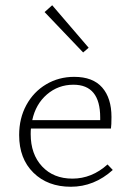

<svg xmlns="http://www.w3.org/2000/svg" viewBox="-20 -708 502 732"><path d="M297 -508 150 -662 179 -688 318 -526ZM410 -60Q339 4 250 4Q162 4 107.5 -49.5Q53 -103 53 -193Q53 -257 80.5 -307.5Q108 -358 156 -386.5Q204 -415 263 -415Q334 -415 369.5 -374.5Q405 -334 405 -262Q405 -231 403 -218H98Q97 -211 97 -197Q97 -120 140.5 -73.5Q184 -27 256 -27Q330 -27 390 -81ZM103 -250H362V-260Q362 -385 260 -385Q202 -385 159 -348Q116 -311 103 -250Z"/></svg>

Font: Ysabeau Infant Light
Style: Regular
Weight: 300
Designer: Christian Thalmann (Catharsis Fonts)
Version: Version 0.003